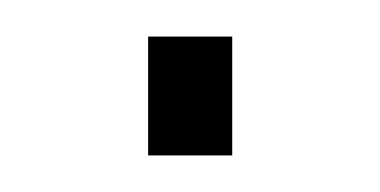

<svg xmlns="http://www.w3.org/2000/svg" viewBox="-20 -85 208 105"><path d="M61 0V-65H107V0Z"/></svg>

Font: Saira Semi Condensed Thin
Style: Regular
Weight: 100
Width: 4
Designer: Hector Gatti with collaboration of the Omnibus-Type team
Foundry: Omnibus-Type
Version: Version 1.001; ttfautohint (v1.8)